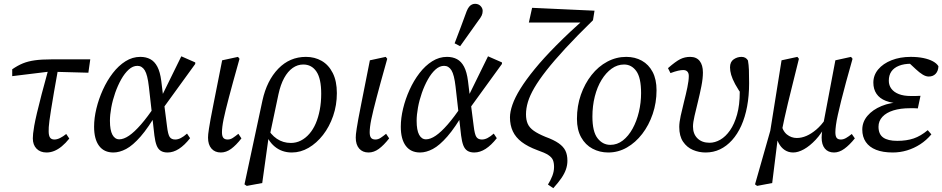

<svg xmlns="http://www.w3.org/2000/svg" viewBox="-20 -786 4937 1006"><path d="M44 -387V-423Q73 -443 100 -454Q127 -465 162.5 -470Q198 -475 250 -475H453L443 -405L258 -410H232ZM224 13Q191 13 171.5 -7Q152 -27 152 -61Q152 -71 153.5 -86.5Q155 -102 159.5 -127.5Q164 -153 173.5 -193.5Q183 -234 198.5 -293.5Q214 -353 237 -436L288 -445Q273 -361 263 -304Q253 -247 247.5 -211Q242 -175 239 -153.5Q236 -132 235.5 -120Q235 -108 235 -98Q235 -76 242 -65.5Q249 -55 265 -55Q279 -55 295 -63Q311 -71 327 -84L343 -60Q324 -36 304 -19.5Q284 -3 264 5Q244 13 224 13Z M574 13Q525 13 499 -22Q473 -57 473 -122Q473 -167 485 -217Q497 -267 519 -315.5Q541 -364 571 -403Q601 -442 637.5 -465Q674 -488 715 -488Q745 -488 767.5 -476Q790 -464 804.5 -436.5Q819 -409 825 -362L836 -272L839 -250L855 -125Q860 -82 869 -68.5Q878 -55 898 -55Q912 -55 927 -62.5Q942 -70 960 -86L976 -62Q947 -25 917.5 -6Q888 13 858 13Q836 13 822 4Q808 -5 800.5 -24.5Q793 -44 789 -76L760 -332Q753 -394 738.5 -417.5Q724 -441 700 -441Q676 -441 654.5 -421.5Q633 -402 615 -370Q597 -338 583.5 -299.5Q570 -261 563 -222.5Q556 -184 556 -153Q556 -104 569 -80Q582 -56 605 -56Q628 -56 656 -75Q684 -94 718.5 -133.5Q753 -173 793 -233L812 -201H806Q758 -118 717 -71Q676 -24 641 -5.5Q606 13 574 13ZM829 -211 822 -271 930 -491 1003 -459V-451Z M1137 13Q1106 13 1088 -7.5Q1070 -28 1070 -65Q1070 -73 1071 -83.5Q1072 -94 1075 -113Q1078 -132 1083.5 -163Q1089 -194 1099 -243L1144 -470L1227 -488L1235 -478L1201 -356Q1189 -312 1179.5 -276Q1170 -240 1163 -211.5Q1156 -183 1151.5 -161Q1147 -139 1145 -122Q1143 -105 1143 -93Q1143 -73 1150 -64Q1157 -55 1173 -55Q1187 -55 1200 -63.5Q1213 -72 1229 -85L1245 -61Q1217 -25 1191 -6Q1165 13 1137 13Z M1273 188 1261 180 1355 -259Q1378 -364 1438 -426Q1498 -488 1583 -488Q1629 -488 1665.5 -467Q1702 -446 1723.5 -403.5Q1745 -361 1745 -298Q1745 -235 1725.5 -178.5Q1706 -122 1672.5 -79Q1639 -36 1597 -11.5Q1555 13 1509 13Q1457 13 1419.5 -18Q1382 -49 1367 -104L1377 -122Q1398 -81 1430.5 -59Q1463 -37 1504 -37Q1532 -37 1556.5 -49.5Q1581 -62 1601 -85Q1621 -108 1634.5 -139.5Q1648 -171 1655.5 -210.5Q1663 -250 1663 -295Q1663 -374 1638 -411Q1613 -448 1569 -448Q1539 -448 1513.5 -430Q1488 -412 1469 -377.5Q1450 -343 1439 -292L1394 -79L1389 -78L1354 173Z M1911 13Q1880 13 1862 -7.5Q1844 -28 1844 -65Q1844 -73 1845 -83.5Q1846 -94 1849 -113Q1852 -132 1857.5 -163Q1863 -194 1873 -243L1918 -470L2001 -488L2009 -478L1975 -356Q1963 -312 1953.5 -276Q1944 -240 1937 -211.5Q1930 -183 1925.5 -161Q1921 -139 1919 -122Q1917 -105 1917 -93Q1917 -73 1924 -64Q1931 -55 1947 -55Q1961 -55 1974 -63.5Q1987 -72 2003 -85L2019 -61Q1991 -25 1965 -6Q1939 13 1911 13Z M2181 13Q2132 13 2106 -22Q2080 -57 2080 -122Q2080 -167 2092 -217Q2104 -267 2126 -315.5Q2148 -364 2178 -403Q2208 -442 2244.5 -465Q2281 -488 2322 -488Q2352 -488 2374.5 -476Q2397 -464 2411.5 -436.5Q2426 -409 2432 -362L2443 -272L2446 -250L2462 -125Q2467 -82 2476 -68.5Q2485 -55 2505 -55Q2519 -55 2534 -62.5Q2549 -70 2567 -86L2583 -62Q2554 -25 2524.5 -6Q2495 13 2465 13Q2443 13 2429 4Q2415 -5 2407.5 -24.5Q2400 -44 2396 -76L2367 -332Q2360 -394 2345.5 -417.5Q2331 -441 2307 -441Q2283 -441 2261.5 -421.5Q2240 -402 2222 -370Q2204 -338 2190.5 -299.5Q2177 -261 2170 -222.5Q2163 -184 2163 -153Q2163 -104 2176 -80Q2189 -56 2212 -56Q2235 -56 2263 -75Q2291 -94 2325.5 -133.5Q2360 -173 2400 -233L2419 -201H2413Q2365 -118 2324 -71Q2283 -24 2248 -5.5Q2213 13 2181 13ZM2436 -211 2429 -271 2537 -491 2610 -459V-451ZM2362 -559Q2378 -601 2394 -643Q2410 -685 2425 -727Q2431 -742 2438 -750.5Q2445 -759 2453 -762.5Q2461 -766 2469 -766Q2487 -766 2498 -754.5Q2509 -743 2509 -729Q2509 -716 2504 -705Q2499 -694 2485 -676Q2462 -643 2438 -610Q2414 -577 2391 -544Z M2879 200 2851 181Q2865 159 2874 135.5Q2883 112 2883 89Q2883 67 2877 52.5Q2871 38 2852.5 26Q2834 14 2796 1Q2745 -18 2713.5 -42Q2682 -66 2667 -98Q2652 -130 2652 -171Q2652 -200 2665 -237.5Q2678 -275 2706.5 -321Q2735 -367 2781.5 -424Q2828 -481 2895.5 -549Q2963 -617 3054 -698L3041 -650V-668H2751L2768 -745L3095 -730L3087 -680Q3003 -598 2943 -533Q2883 -468 2843 -417Q2803 -366 2779.5 -325.5Q2756 -285 2746 -251.5Q2736 -218 2736 -187Q2736 -158 2745 -137.5Q2754 -117 2776.5 -101Q2799 -85 2838 -69Q2882 -53 2907 -35.5Q2932 -18 2942.5 3.5Q2953 25 2953 56Q2953 79 2945.5 101Q2938 123 2922 146.5Q2906 170 2879 200Z M3167 13Q3122 13 3084.5 -7Q3047 -27 3025 -66.5Q3003 -106 3003 -163Q3003 -231 3023.5 -289.5Q3044 -348 3079.5 -393Q3115 -438 3162 -463Q3209 -488 3261 -488Q3307 -488 3343 -468Q3379 -448 3399.5 -409Q3420 -370 3420 -313Q3420 -248 3400 -189Q3380 -130 3345 -84.5Q3310 -39 3264.5 -13Q3219 13 3167 13ZM3178 -27Q3214 -27 3243.5 -50Q3273 -73 3294.5 -112Q3316 -151 3327.5 -199.5Q3339 -248 3339 -298Q3339 -379 3314 -413.5Q3289 -448 3250 -448Q3215 -448 3185 -426.5Q3155 -405 3132 -367.5Q3109 -330 3096.5 -280.5Q3084 -231 3084 -175Q3084 -96 3111 -61.5Q3138 -27 3178 -27Z M3677 13Q3642 13 3610.5 -0.5Q3579 -14 3559 -43.5Q3539 -73 3539 -121Q3539 -144 3546.5 -179Q3554 -214 3564 -253Q3574 -292 3581.5 -328Q3589 -364 3589 -388Q3589 -403 3581.5 -411Q3574 -419 3560 -419Q3549 -419 3533 -415.5Q3517 -412 3493 -403L3480 -429Q3520 -464 3544 -476Q3568 -488 3596 -488Q3629 -488 3646 -466.5Q3663 -445 3663 -406Q3663 -375 3655 -334.5Q3647 -294 3637 -253.5Q3627 -213 3619 -178.5Q3611 -144 3611 -123Q3611 -84 3634.5 -61Q3658 -38 3698 -38Q3726 -38 3754 -54Q3782 -70 3805 -103Q3828 -136 3842 -186Q3856 -236 3856 -304Q3856 -324 3855 -342Q3854 -360 3852 -382L3879 -347L3875 -278Q3847 -317 3832 -345Q3817 -373 3811 -394Q3805 -415 3805 -433Q3805 -462 3824 -475Q3843 -488 3865 -488Q3877 -488 3885.5 -483Q3894 -478 3899 -469Q3903 -446 3904 -420Q3905 -394 3905 -350Q3905 -284 3894.5 -228Q3884 -172 3864 -127.5Q3844 -83 3815.5 -51.5Q3787 -20 3752.5 -3.5Q3718 13 3677 13Z M3947 188 3936 180 4016 -101 4075 -470 4158 -488 4166 -478Q4147 -400 4132.5 -343Q4118 -286 4108 -243.5Q4098 -201 4090.5 -167.5Q4083 -134 4077 -103L4058 -84L4026 173ZM4136 13Q4111 13 4091.5 0Q4072 -13 4059.5 -37Q4047 -61 4042 -94L4071 -143Q4080 -100 4103 -81.5Q4126 -63 4155 -63Q4180 -63 4205.5 -74Q4231 -85 4257 -107Q4283 -129 4306 -163L4317 -136H4310Q4285 -87 4254 -54Q4223 -21 4192.5 -4Q4162 13 4136 13ZM4350 13Q4319 13 4302 -7.5Q4285 -28 4285 -65Q4285 -81 4288.5 -104.5Q4292 -128 4295 -144L4297 -153L4357 -470L4439 -488L4447 -478L4413 -356Q4398 -301 4387.5 -258.5Q4377 -216 4370 -184.5Q4363 -153 4360 -130.5Q4357 -108 4357 -93Q4357 -73 4363.5 -64Q4370 -55 4386 -55Q4399 -55 4413 -63Q4427 -71 4443 -84L4459 -61Q4431 -26 4404 -6.5Q4377 13 4350 13Z M4658 13Q4606 13 4570.5 -1Q4535 -15 4516.5 -42Q4498 -69 4498 -107Q4498 -147 4525 -179Q4552 -211 4599 -230.5Q4646 -250 4704 -250L4702 -243Q4654 -245 4621.5 -257.5Q4589 -270 4572.5 -294.5Q4556 -319 4556 -353Q4556 -392 4581.5 -422.5Q4607 -453 4651.5 -470.5Q4696 -488 4752 -488Q4788 -488 4817.5 -482Q4847 -476 4867.5 -465Q4888 -454 4897 -439Q4896 -414 4882.5 -399.5Q4869 -385 4846 -385Q4831 -385 4814 -395.5Q4797 -406 4779 -423L4737 -462H4809L4814 -445Q4797 -449 4783 -450.5Q4769 -452 4754 -452Q4717 -452 4690.5 -441.5Q4664 -431 4650.5 -411.5Q4637 -392 4637 -363Q4637 -339 4650.5 -321Q4664 -303 4689.5 -293Q4715 -283 4752 -283Q4770 -283 4777 -283Q4784 -283 4803 -284L4789 -218Q4780 -219 4770 -219Q4760 -219 4749 -219Q4698 -219 4661 -207.5Q4624 -196 4603.5 -174Q4583 -152 4583 -122Q4583 -83 4607.5 -65.5Q4632 -48 4681 -48Q4730 -48 4767 -60.5Q4804 -73 4841 -104L4860 -82Q4834 -51 4801.5 -30Q4769 -9 4732.5 2Q4696 13 4658 13Z"/></svg>

Font: Source Serif 4
Style: Italic
Weight: 400
Italic angle: -12°
Designer: Frank Grießhammer
Foundry: Adobe Systems Incorporated
Version: Version 4.004;hotconv 1.0.116;makeotfexe 2.5.65601